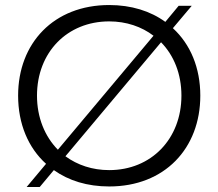

<svg xmlns="http://www.w3.org/2000/svg" viewBox="-20 -733 868 763"><path d="M414 8C634 8 776 -143 776 -353C776 -463 737 -557 667 -621L742 -710H690L637 -646C578 -689 502 -713 414 -713C194 -713 52 -562 52 -353C52 -241 92 -146 163 -82L86 10H138L194 -57C253 -15 327 8 414 8ZM414 -57C347 -57 288 -77 240 -112L620 -565C671 -513 701 -439 701 -353C701 -181 581 -57 414 -57ZM127 -353C127 -525 247 -648 414 -648C482 -648 543 -627 590 -591L210 -138C158 -191 127 -266 127 -353Z"/></svg>

Font: Absans
Style: Regular
Weight: 400
Designer: Valerio Monopoli
Version: Version 1.200;Glyphs 3.2 (3217)